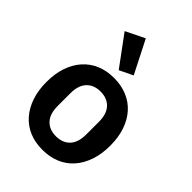

<svg xmlns="http://www.w3.org/2000/svg" viewBox="-235 -913 1032 1032"><g transform="rotate(45 281.5 -396.5)"><path d="M281 12Q225 12 180.5 -7Q136 -26 104.5 -62Q73 -98 56 -148.5Q39 -199 39 -262Q39 -325 56 -375Q73 -425 104.5 -460.5Q136 -496 180.5 -515Q225 -534 281 -534Q337 -534 382 -515Q427 -496 458.5 -460.5Q490 -425 507 -375Q524 -325 524 -262Q524 -199 507 -148.5Q490 -98 458.5 -62Q427 -26 382 -7Q337 12 281 12ZM281 -91Q332 -91 361 -122Q390 -153 390 -213V-310Q390 -369 361 -400Q332 -431 281 -431Q231 -431 202 -400Q173 -369 173 -310V-213Q173 -153 202 -122Q231 -91 281 -91ZM143 -752 251 -805 346 -618 269 -581Z"/></g></svg>

Font: IBM Plex Arabic SemiBold
Style: Regular
Weight: 600
Designer: Mike Abbink, Paul van der Laan, Pieter van Rosmalen, Wael Morcos, Khajak Apelian
Foundry: Bold Monday
Version: Version 1.0